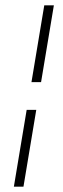

<svg xmlns="http://www.w3.org/2000/svg" viewBox="-20 -670 236 720"><path d="M146 -650H182L134 -362H98ZM80 -258H116L68 30H32Z"/></svg>

Font: Judson
Style: Italic
Weight: 400
Italic angle: -9.5°
Version: Version 20110429